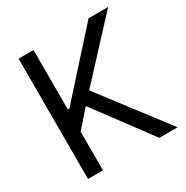

<svg xmlns="http://www.w3.org/2000/svg" viewBox="-162 -842 946 977"><g transform="rotate(-30 310.5 -353.5)"><path d="M78.1 -707H166V-357.4H174.8L489.3 -707H604.5L308.6 -387.7L604.5 0H497.1L253.9 -327.1L166 -227.5V0H78.1Z"/></g></svg>

Font: Pretendard JP Variable
Style: Regular
Weight: 400
Designer: Base glyphs from Inter by Rasmus Andersson; Hangul glyphs from Noto Sans CJK(Source Han Sans) by Jang Soo-young and Kang
Foundry: Kil Hyung-jin
Version: Version 1.307;Glyphs 3.2 (3192)